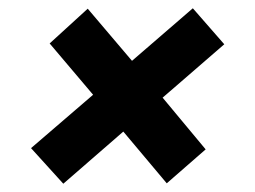

<svg xmlns="http://www.w3.org/2000/svg" viewBox="-20 -582 616 464"><path d="M133 -138 55 -224 205 -353 100 -477 192 -561 299 -435 446 -562 522 -475 373 -346 477 -221 383 -139 278 -264Z"/></svg>

Font: MuseoModerno SemiBold
Style: Italic
Weight: 600
Italic angle: -9°
Designer: Pablo Cosgaya, Héctor Gatti, Marcela Romero, and the Authors of The MuseoModerno Project.
Foundry: Omnibus-Type Team
Version: Version 1.003